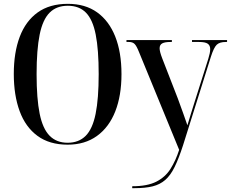

<svg xmlns="http://www.w3.org/2000/svg" viewBox="-20 -745 1205 1002"><path d="M333 10Q238 10 175.5 -36Q113 -82 82.5 -165Q52 -248 52 -359Q52 -471 83 -553Q114 -635 176.5 -680Q239 -725 334 -725Q425 -725 487 -680.5Q549 -636 581.5 -554Q614 -472 614 -358Q614 -246 581.5 -163.5Q549 -81 486 -35.5Q423 10 333 10ZM333 0Q391 0 427 -36Q463 -72 479 -151Q495 -230 495 -358Q495 -486 479.5 -564.5Q464 -643 428.5 -679Q393 -715 334 -715Q275 -715 239 -679Q203 -643 187 -564.5Q171 -486 171 -358Q171 -230 187 -151.5Q203 -73 239 -36.5Q275 0 333 0ZM670 227Q749 227 796 203Q843 179 870 136Q897 93 915 37L706 -472Q693 -505 682.5 -515.5Q672 -526 653 -526H640V-536H877V-526H870Q840 -526 826.5 -518.5Q813 -511 813 -493Q813 -476 826 -442L908 -231Q924 -187 936.5 -152.5Q949 -118 958 -91Q967 -122 977 -153.5Q987 -185 995 -211L1067 -438Q1072 -454 1074.5 -466.5Q1077 -479 1077 -489Q1077 -508 1064 -517Q1051 -526 1019 -526H982V-536H1165V-526H1159Q1126 -526 1111 -511.5Q1096 -497 1081 -450L935 14Q913 82 891.5 126Q870 170 842.5 194Q815 218 776.5 227.5Q738 237 682 237H670Z"/></svg>

Font: Noto Serif Display SemiCondensed Medium
Style: Regular
Weight: 500
Width: 4
Designer: Monotype Design Team
Foundry: Monotype Imaging Inc.
Version: Version 2.009